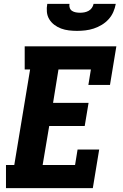

<svg xmlns="http://www.w3.org/2000/svg" viewBox="-20 -975 640 995"><path d="M11 0V-120H54L136 -615H108V-735H583L550 -535H438L451 -615H283L255 -442H439L419 -322H235L201 -120H369L382 -200H494L461 0ZM379 -815Q358 -815 337 -817.5Q316 -820 297 -827Q278 -834 262 -846Q246 -858 235.5 -875Q225 -892 223 -913Q221 -934 225 -955H340Q338 -944 341.5 -934Q345 -924 353.5 -918.5Q362 -913 373 -911Q384 -909 395 -909Q406 -909 417 -911Q428 -913 438.5 -918.5Q449 -924 456 -934Q463 -944 465 -955H580Q576 -933 567 -912.5Q558 -892 542.5 -875Q527 -858 507 -846Q487 -834 465.5 -827Q444 -820 422 -817.5Q400 -815 379 -815Z"/></svg>

Font: Iosevka Etoile Heavy Oblique
Style: Regular
Weight: 900
Italic angle: -9°
Designer: Belleve Invis
Foundry: Belleve Invis
Version: Version 15.5.2; ttfautohint (v1.8.4)